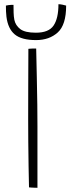

<svg xmlns="http://www.w3.org/2000/svg" viewBox="-20 -890 334 910"><path d="M157.5 0Q154.5 0 146 -0.2Q137.5 -0.5 129 -1Q120.5 -1.5 117.5 -2Q116.5 -42.5 115.5 -100.2Q114.5 -158 114 -218Q113.5 -278 113.5 -324.5Q113.5 -387 113.8 -472.5Q114 -558 114.5 -658.5Q117 -659 121.5 -659.2Q126 -659.5 131.2 -659.8Q136.5 -660 141.8 -660Q147 -660 151.5 -660Q153 -591 154.5 -522.5Q156 -454 156.8 -394.2Q157.5 -334.5 157.5 -291.5Q157.5 -275 157.5 -242.8Q157.5 -210.5 157.5 -171.8Q157.5 -133 157.5 -96.2Q157.5 -59.5 157.5 -33.2Q157.5 -7 157.5 0ZM293.5 -863.5Q293.5 -772 253.5 -736Q213.5 -700 151 -700Q82 -700 49.8 -727Q17.5 -754 10.5 -811Q9 -823 8.5 -836.2Q8 -849.5 8 -863.5Q15 -865 20.5 -865.8Q26 -866.5 31.8 -866.8Q37.5 -867 44 -867Q44 -848.5 44.5 -830.2Q45 -812 48 -796Q53.5 -769.5 76 -752.2Q98.5 -735 150 -735Q211 -735 234 -769Q257 -803 257 -870Q265.5 -870 276 -867.8Q286.5 -865.5 293.5 -863.5Z"/></svg>

Font: Grandstander Thin Thin
Style: Regular
Weight: 250
Version: Version 1.200